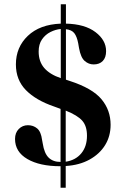

<svg xmlns="http://www.w3.org/2000/svg" viewBox="-20 -759 572 894"><path d="M261 15Q165 15 107.5 -18.5Q50 -52 50 -112Q50 -141 67.5 -158.5Q85 -176 110 -176Q135 -176 153 -161Q171 -146 176 -107L179 -91Q186 -45 206.5 -25Q227 -5 262 -5V-252L232 -263Q147 -292 100.5 -339.5Q54 -387 54 -459Q54 -539 109.5 -592Q165 -645 263 -649V-739H287V-649Q375 -647 424.5 -609.5Q474 -572 474 -521Q474 -491 458.5 -475Q443 -459 416 -459Q393 -459 374.5 -475Q356 -491 348 -535L344 -558Q338 -589 326 -604.5Q314 -620 287 -623V-388L305 -382Q410 -348 452.5 -297Q495 -246 495 -178Q495 -125 469.5 -83.5Q444 -42 397 -16Q350 10 286 14V115H262V15ZM160 -519Q160 -473 185.5 -443Q211 -413 263 -395V-624Q239 -622 215 -610Q191 -598 175.5 -575.5Q160 -553 160 -519ZM385 -127Q385 -172 363 -197Q341 -222 286 -244V-6Q332 -13 358.5 -45Q385 -77 385 -127Z"/></svg>

Font: DM Serif Display
Style: Regular
Weight: 400
Designer: Colophon Foundry, Frank Grießhammer
Foundry: Colophon Foundry
Version: Version 5.200; ttfautohint (v1.8.3)